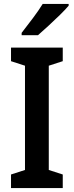

<svg xmlns="http://www.w3.org/2000/svg" viewBox="-20 -956 374 976"><path d="M299 0H36V-69L107 -92V-622L36 -645V-714H299V-645L228 -622V-92L299 -69ZM329 -927Q312 -907 284.5 -880Q257 -853 227 -825.5Q197 -798 173 -777H90V-789Q118 -825 147 -863.5Q176 -902 197 -936H329Z"/></svg>

Font: Noto Sans Hebrew Condensed SemiBold
Style: Regular
Weight: 600
Width: 3
Designer: Ben Nathan
Foundry: Google LLC
Version: Version 3.001; ttfautohint (v1.8.4.7-5d5b)